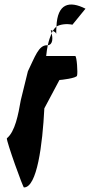

<svg xmlns="http://www.w3.org/2000/svg" viewBox="-20 -714 423 840"><path d="M10 -109C7 -98 83 114 85 106C142 106 166 -81 174 -240L240 -364C247 -364 315 -372 317 -383C321 -394 316 -469 309 -469H182C184 -487 186 -502 189 -516H185C149 -516 133 -466 102 -402L71 -276C60 -213 46 -138 10 -109ZM189 -516C214 -519 210 -551 206 -569C200 -555 194 -538 189 -516ZM202 -582C202 -582 204 -576 206 -569C208 -573 209 -576 211 -579C207 -581 204 -582 202 -582ZM211 -579C217 -576 225 -572 226 -566C226 -578 226 -588 227 -598C221 -593 216 -587 211 -579ZM226 -564V-566ZM227 -598C245 -608 271 -611 297 -606L354 -676C283 -712 231 -699 227 -598Z"/></svg>

Font: Ampere
Style: UltCnd
Weight: 400
Version: Version 1